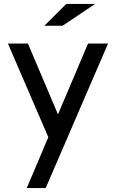

<svg xmlns="http://www.w3.org/2000/svg" viewBox="-20 -740 586 970"><path d="M115.2 210 224.1 -46.9 20 -520H121.1L272.9 -162.1L424.8 -520H525.9L210.9 210ZM314.9 -720.2H460.9L295.9 -609.9H204.1Z"/></svg>

Font: Aldrich
Style: Regular
Weight: 400
Designer: Matthew Desmond
Foundry: Matthew Desmond
Version: Version 1.002 2011